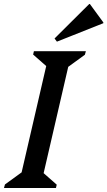

<svg xmlns="http://www.w3.org/2000/svg" viewBox="-46 -948 541 968"><path d="M-26 0 -21 -18 63 -79 187 -615 121 -673 125 -690H387L382 -672L298 -611L174 -75L240 -17L236 0ZM241 -738 229 -754 404 -928H407L475 -835V-831Z"/></svg>

Font: Platypi
Style: Italic
Weight: 400
Italic angle: -13°
Designer: David Sargent
Foundry: Bolt Cutter Type
Version: Version 1.200; ttfautohint (v1.8.4.7-5d5b)